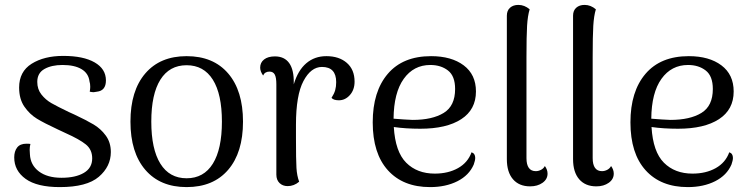

<svg xmlns="http://www.w3.org/2000/svg" viewBox="-20 -750 3058 783"><path d="M38 -108Q38 -133 50 -148.5Q62 -164 88 -164Q98 -164 104 -163Q101 -151 101 -139Q101 -128 102 -121Q104 -77 138.5 -51Q173 -25 231 -25Q288 -25 322 -45Q356 -65 356 -104Q356 -140 330 -161Q304 -182 248 -207L216 -222Q160 -248 130.5 -266Q101 -284 79.5 -315Q58 -346 58 -393Q58 -458 109 -490Q160 -522 238 -522Q320 -522 366 -495.5Q412 -469 412 -422Q412 -380 375 -376Q365 -374 362 -374Q356 -374 346 -376Q348 -388 348 -396Q348 -409 345 -418Q341 -451 312.5 -468Q284 -485 235 -485Q190 -485 161 -468.5Q132 -452 132 -416Q132 -386 149 -364.5Q166 -343 189.5 -329.5Q213 -316 261 -293L283 -283Q332 -260 361.5 -242.5Q391 -225 411.5 -197Q432 -169 432 -130Q432 -71 383 -29Q334 13 224 13Q131 13 84.5 -20.5Q38 -54 38 -108Z M512 -254Q512 -380 572.5 -450.5Q633 -521 741 -521Q850 -521 910.5 -450.5Q971 -380 971 -254Q971 -128 910.5 -57.5Q850 13 741 13Q633 13 572.5 -57.5Q512 -128 512 -254ZM885 -254Q885 -366 848 -425Q811 -484 741 -484Q671 -484 634 -425Q597 -366 597 -254Q597 -142 634 -82.5Q671 -23 741 -23Q811 -23 848 -82.5Q885 -142 885 -254Z M1426 -417Q1426 -384 1407 -362.5Q1388 -341 1362 -341Q1340 -341 1332 -351Q1343 -368 1347 -382.5Q1351 -397 1351 -415Q1351 -477 1293 -477Q1248 -477 1217.5 -419.5Q1187 -362 1187 -241V-187Q1187 -97 1189 -65Q1191 -33 1200 -9Q1179 9 1153 9Q1133 9 1120 -3.5Q1107 -16 1107 -38V-406Q1107 -434 1100.5 -446Q1094 -458 1079 -458Q1060 -458 1053 -442Q1041 -459 1041 -474Q1041 -495 1057 -507.5Q1073 -520 1101 -520Q1140 -520 1159.5 -492.5Q1179 -465 1178 -411V-406Q1195 -463 1229 -492Q1263 -521 1311 -521Q1363 -521 1394.5 -493.5Q1426 -466 1426 -417Z M1918 -106Q1918 -96 1912 -79Q1893 -35 1845.5 -11Q1798 13 1734 13Q1624 13 1562 -55.5Q1500 -124 1500 -251Q1500 -377 1561.5 -449Q1623 -521 1738 -521Q1821 -521 1871 -483.5Q1921 -446 1921 -377Q1921 -303 1861 -264Q1801 -225 1694 -225Q1635 -225 1586 -232Q1592 -131 1636.5 -86.5Q1681 -42 1753 -42Q1808 -42 1848 -64.5Q1888 -87 1903 -129Q1918 -124 1918 -106ZM1585 -266Q1633 -262 1663 -261Q1743 -261 1789.5 -289.5Q1836 -318 1836 -387Q1836 -440 1807 -462.5Q1778 -485 1735 -485Q1667 -485 1626.5 -428.5Q1586 -372 1585 -266Z M2047 -101V-686Q2047 -707 2060 -718.5Q2073 -730 2094 -730Q2119 -730 2140 -712Q2132 -686 2129.5 -645Q2127 -604 2127 -517V-105Q2127 -79 2136.5 -65.5Q2146 -52 2165 -52Q2176 -52 2186.5 -57.5Q2197 -63 2202 -73Q2213 -58 2213 -42Q2213 -19 2192.5 -4.5Q2172 10 2142 10Q2097 10 2072 -19Q2047 -48 2047 -101Z M2317 -101V-686Q2317 -707 2330 -718.5Q2343 -730 2364 -730Q2389 -730 2410 -712Q2402 -686 2399.5 -645Q2397 -604 2397 -517V-105Q2397 -79 2406.5 -65.5Q2416 -52 2435 -52Q2446 -52 2456.5 -57.5Q2467 -63 2472 -73Q2483 -58 2483 -42Q2483 -19 2462.5 -4.5Q2442 10 2412 10Q2367 10 2342 -19Q2317 -48 2317 -101Z M2969 -106Q2969 -96 2963 -79Q2944 -35 2896.5 -11Q2849 13 2785 13Q2675 13 2613 -55.5Q2551 -124 2551 -251Q2551 -377 2612.5 -449Q2674 -521 2789 -521Q2872 -521 2922 -483.5Q2972 -446 2972 -377Q2972 -303 2912 -264Q2852 -225 2745 -225Q2686 -225 2637 -232Q2643 -131 2687.5 -86.5Q2732 -42 2804 -42Q2859 -42 2899 -64.5Q2939 -87 2954 -129Q2969 -124 2969 -106ZM2636 -266Q2684 -262 2714 -261Q2794 -261 2840.5 -289.5Q2887 -318 2887 -387Q2887 -440 2858 -462.5Q2829 -485 2786 -485Q2718 -485 2677.5 -428.5Q2637 -372 2636 -266Z"/></svg>

Font: Arima Madurai
Style: Regular
Weight: 400
Designer: Joana Correia and Natanael Gama
Foundry: NDISCOVER
Version: Version 1.019